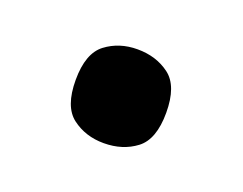

<svg xmlns="http://www.w3.org/2000/svg" viewBox="-42 -495 350 277"><g transform="rotate(20 132.5 -356.0)"><path d="M132 -284Q104 -284 83.5 -299.5Q63 -315 63 -356Q63 -397 83.5 -412.5Q104 -428 132 -428Q161 -428 181.5 -412.5Q202 -397 202 -356Q202 -315 181.5 -299.5Q161 -284 132 -284Z"/></g></svg>

Font: Noto Serif Khojki Medium
Style: Regular
Weight: 500
Version: Version 2.003